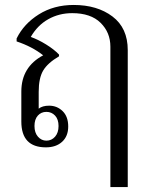

<svg xmlns="http://www.w3.org/2000/svg" viewBox="-20 -584 600 774"><path d="M425 -396Q425 -453 385.5 -492Q346 -531 271 -531Q218 -531 174.5 -506.5Q131 -482 104 -435Q133 -425 165.5 -405Q198 -385 218 -364V-357Q172 -330 154 -299.5Q136 -269 136 -214V-146Q151 -158 178 -158Q210 -158 232.5 -136Q255 -114 255 -74Q255 -35 230.5 -12.5Q206 10 165 10Q66 10 66 -94V-215Q66 -314 154 -361Q110 -396 47 -417V-429Q76 -488 136.5 -526Q197 -564 277 -564Q372 -564 433.5 -517.5Q495 -471 495 -382V170H425ZM216 -76Q216 -103 202 -118Q188 -133 167 -133Q146 -133 132.5 -118Q119 -103 119 -76Q119 -49 133 -33Q147 -17 167 -17Q188 -17 202 -33Q216 -49 216 -76Z"/></svg>

Font: Trirong Light
Style: Regular
Weight: 300
Designer: Katatrad Team
Foundry: CadsonDemak
Version: Version 1.001